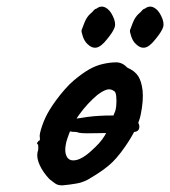

<svg xmlns="http://www.w3.org/2000/svg" viewBox="-20 -569 513 579"><path d="M242 -167Q236 -167 227.5 -167.5Q219 -168 210 -171Q195 -171 190 -173.5Q185 -176 181 -183Q172 -198 180 -203.5Q188 -209 222 -213Q245 -217 263 -218.5Q281 -220 298.5 -220.5Q316 -221 338 -221Q361 -221 370.5 -219.5Q380 -218 390 -209Q403 -194 399.5 -181.5Q396 -169 374 -171Q367 -170 348.5 -169Q330 -168 307 -168Q298 -168 282 -167.5Q266 -167 242 -167ZM168 -10Q155 -10 147.5 -15Q140 -20 129 -29Q110 -49 100 -70.5Q90 -92 93 -109Q96 -117 95.5 -124.5Q95 -132 95 -132Q90 -137 92 -138.5Q94 -140 96 -144Q102 -144 100 -155Q98 -163 107 -189.5Q116 -216 131 -240Q137 -250 149 -266.5Q161 -283 175.5 -299.5Q190 -316 202 -326Q227 -347 247.5 -359Q268 -371 290 -376Q312 -381 330.5 -381Q349 -381 364 -365Q387 -355 397 -339Q407 -323 410 -296Q413 -266 404.5 -224Q396 -182 356 -125Q331 -89 308 -70Q285 -51 256 -34Q235 -20 213 -16Q191 -12 168 -10ZM268 -126Q291 -148 302 -171.5Q313 -195 325 -228Q329 -235 330.5 -250Q332 -265 330.5 -279Q329 -293 323 -295Q313 -302 301.5 -298.5Q290 -295 274 -283Q244 -258 219 -223.5Q194 -189 180 -141Q173 -112 181.5 -96.5Q190 -81 212.5 -87Q235 -93 268 -126ZM244 -436Q235 -444 230 -458.5Q225 -473 226 -478Q228 -484 235 -501.5Q242 -519 254 -529Q258 -532 262 -537Q266 -542 271 -543Q284 -553 297.5 -546.5Q311 -540 320 -521Q330 -501 326 -487.5Q322 -474 303 -451Q285 -428 271 -425.5Q257 -423 244 -436ZM390 -436Q381 -444 376 -458.5Q371 -473 372 -478Q374 -484 381 -501.5Q388 -519 400 -529Q404 -532 408 -537Q412 -542 417 -543Q430 -553 443.5 -546.5Q457 -540 466 -521Q476 -501 472 -487.5Q468 -474 449 -451Q431 -428 417 -425.5Q403 -423 390 -436Z"/></svg>

Font: Caveat SemiBold
Style: Regular
Weight: 600
Designer: Pablo Impallari
Foundry: Pablo Impallari
Version: Version 2.000